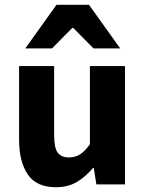

<svg xmlns="http://www.w3.org/2000/svg" viewBox="-20 -773 608 805"><path d="M214 12Q133 12 96.5 -41.5Q60 -95 60 -188V-496H207V-207Q207 -153 222 -133Q237 -113 269 -113Q296 -113 316 -126Q336 -139 357 -168V-496H504V0H384L373 -69H370Q339 -32 302 -10Q265 12 214 12ZM86 -570 217 -753H353L484 -570H372L287 -656H283L198 -570Z"/></svg>

Font: Source Sans 3 ExtraLight
Style: Bold
Weight: 700
Version: Version 3.052;hotconv 1.1.0;makeotfexe 2.6.0